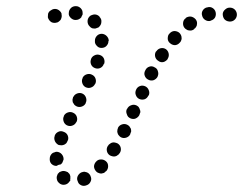

<svg xmlns="http://www.w3.org/2000/svg" viewBox="-20 -588 791 625"><path d="M275 3Q279 -5 275 -14Q274 -18 271 -21Q268 -25 263 -27Q259 -28 255 -29Q250 -29 246 -27H245Q241 -25 238 -22Q235 -19 233 -15Q231 -11 231 -6Q231 -2 233 2Q234 6 237 10Q240 13 244 15Q248 17 253 17Q257 17 262 15Q271 12 275 3ZM192 13Q183 15 175 10Q175 10 174 9Q171 7 168 3Q166 0 165 -5Q164 -9 165 -14Q166 -18 168 -22Q171 -25 174 -28Q178 -30 182 -31Q187 -32 191 -31Q196 -30 199 -28Q200 -28 200 -28Q203 -25 206 -22Q208 -19 209 -14Q209 -10 209 -6Q208 -4 209 -1Q208 0 208 1Q207 2 206 3Q201 11 192 13ZM332 -47Q332 -57 325 -63Q318 -69 309 -69Q299 -69 293 -62L292 -61Q286 -54 286 -45Q287 -36 294 -29Q297 -26 301 -25Q305 -23 310 -23Q314 -24 318 -25Q322 -27 325 -31H326Q332 -38 332 -47ZM147 -55Q141 -62 142 -72Q142 -77 144 -81Q146 -85 149 -88Q152 -91 157 -92Q161 -94 165 -94Q175 -93 181 -86Q187 -79 187 -70V-69Q186 -65 184 -61Q183 -57 179 -54Q179 -54 178 -53Q170 -52 164 -48Q164 -48 163 -48Q163 -48 163 -48Q154 -48 147 -55ZM373 -107Q371 -116 363 -121Q359 -123 354 -124Q350 -125 346 -124Q341 -123 338 -120Q334 -118 332 -114L331 -113Q326 -105 328 -96Q330 -87 338 -82Q342 -80 347 -79Q351 -78 355 -79Q360 -80 363 -83Q367 -85 369 -89L370 -90Q375 -98 373 -107ZM159 -128Q163 -120 171 -116Q176 -115 180 -115Q184 -115 189 -117Q193 -119 196 -122Q199 -126 200 -130L201 -131Q204 -139 200 -148Q196 -156 187 -159Q178 -163 170 -159Q161 -155 158 -146V-145Q155 -137 159 -128ZM407 -160Q407 -165 406 -169Q404 -173 401 -177Q398 -180 394 -182Q386 -186 377 -183Q368 -180 364 -172V-171Q362 -167 362 -163Q361 -159 363 -154Q364 -150 367 -147Q370 -143 374 -141Q382 -137 391 -140Q400 -143 404 -151V-152Q406 -156 407 -160ZM187 -193Q190 -184 198 -180Q207 -176 215 -179Q224 -182 228 -190L229 -191Q233 -199 230 -208Q227 -217 218 -221Q210 -225 201 -222Q192 -219 188 -211V-210Q184 -202 187 -193ZM437 -223Q437 -228 435 -232Q434 -236 431 -240Q428 -243 424 -245Q415 -249 406 -245Q398 -242 394 -234L393 -233Q391 -229 391 -225Q391 -220 393 -216Q394 -212 397 -208Q400 -205 404 -203Q413 -199 421 -202Q430 -206 434 -214V-215Q436 -219 437 -223ZM216 -264Q216 -259 217 -255Q219 -251 222 -247Q225 -244 229 -242Q237 -238 246 -241Q255 -244 259 -252V-253Q263 -261 260 -270Q257 -279 249 -283Q241 -287 232 -284Q223 -281 219 -273L218 -272Q217 -268 216 -264ZM464 -295Q461 -303 453 -307Q444 -311 436 -308Q427 -305 423 -296Q419 -287 422 -279Q425 -270 433 -266Q442 -262 451 -265Q459 -268 463 -277H464Q468 -286 464 -295ZM248 -317Q251 -308 259 -304Q268 -300 276 -303Q285 -306 289 -314L290 -315Q294 -323 291 -332Q288 -341 279 -345Q271 -349 262 -346Q253 -343 249 -335V-334Q245 -326 248 -317ZM494 -356Q492 -365 483 -369Q475 -374 466 -371Q457 -368 453 -359Q448 -350 451 -342Q454 -333 462 -329Q471 -324 480 -327Q488 -330 493 -338V-339Q497 -347 494 -356ZM277 -377Q281 -369 290 -366Q299 -363 307 -367Q315 -371 318 -380H319Q322 -389 318 -398Q314 -406 305 -409Q296 -412 288 -408Q279 -404 276 -395V-394Q273 -386 277 -377ZM529 -414Q527 -423 520 -428Q512 -433 503 -431Q494 -429 489 -421H488Q483 -413 485 -404Q487 -395 495 -390Q499 -387 503 -386Q507 -385 512 -386Q516 -387 520 -390Q523 -392 526 -396V-397Q531 -405 529 -414ZM295 -439Q301 -432 310 -432Q320 -432 326 -438Q333 -445 333 -454L334 -455Q334 -464 327 -471Q321 -477 312 -478Q302 -478 296 -472Q289 -465 289 -456V-455Q288 -446 295 -439ZM570 -457Q572 -461 571 -466Q571 -470 569 -474Q567 -478 564 -481Q557 -487 547 -487Q538 -486 532 -479L531 -478Q528 -475 527 -471Q526 -467 526 -462Q526 -458 528 -454Q530 -450 534 -447Q541 -441 550 -441Q559 -442 565 -449L566 -450Q569 -453 570 -457ZM618 -500Q621 -504 621 -508Q622 -513 621 -517Q620 -521 617 -525Q611 -532 602 -534Q593 -535 585 -530V-529Q577 -524 576 -514Q575 -505 580 -498Q583 -494 587 -492Q591 -489 595 -489Q600 -488 604 -489Q608 -490 612 -493V-494Q616 -496 618 -500ZM272 -502 271 -503Q265 -509 265 -519Q265 -528 272 -535Q275 -538 279 -539Q284 -541 288 -541Q293 -541 297 -539Q301 -537 304 -534V-533Q311 -526 310 -517Q310 -508 303 -501Q303 -501 302 -500Q301 -499 301 -499Q298 -498 296 -497Q293 -496 290 -495Q285 -495 280 -496Q275 -498 272 -502ZM174 -520Q178 -523 179 -527Q181 -532 181 -536Q181 -540 180 -545Q176 -553 168 -557Q159 -561 150 -557Q146 -555 142 -552Q139 -549 137 -545Q136 -541 136 -536Q135 -532 137 -528Q141 -519 149 -515Q158 -512 166 -515H167Q171 -517 174 -520ZM743 -523Q750 -529 751 -538Q752 -547 746 -555Q740 -562 731 -563H730Q721 -564 714 -558Q706 -552 705 -543Q705 -533 710 -526Q716 -519 726 -518Q736 -517 743 -523ZM680 -531Q684 -539 682 -548Q680 -557 672 -562Q664 -567 655 -564H654Q645 -562 640 -554Q635 -546 638 -537Q640 -528 648 -523Q656 -518 665 -520L666 -521Q675 -523 680 -531ZM226 -523H225Q221 -523 217 -525Q213 -527 210 -530Q207 -533 205 -537Q203 -542 204 -546Q204 -555 211 -562Q217 -568 227 -568Q232 -568 236 -566Q240 -564 243 -561Q246 -558 248 -553Q249 -549 249 -545Q249 -544 249 -543Q249 -542 249 -541Q248 -539 247 -537Q245 -534 245 -532Q241 -527 236 -525Q232 -523 226 -523Z"/></svg>

Font: FRB American Cursive Guidelines Dotted Extrabold
Style: Bold Italic
Weight: 800
Italic angle: -25°
Version: Version 2.0;Modular Font Editor K font №1